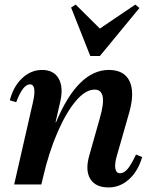

<svg xmlns="http://www.w3.org/2000/svg" viewBox="-20 -807 664 840"><path d="M42 0 124 -359Q142 -438 111 -438Q80 -438 51 -360L23 -368Q38 -428 76.5 -464.5Q115 -501 164 -501Q215 -501 236.5 -463.5Q258 -426 244 -364L223 -272H225Q321 -501 456 -501Q523 -501 546.5 -452.5Q570 -404 546 -317L492 -128Q481 -92 484.5 -70.5Q488 -49 505 -49Q522 -49 538 -67.5Q554 -86 575 -131L602 -120Q584 -58 544.5 -22.5Q505 13 455 13Q397 13 374.5 -25Q352 -63 371 -128L417 -291Q453 -415 394 -415Q354 -415 312 -365.5Q270 -316 232 -229Q194 -142 168 -30L161 0ZM375 -562 291 -774 311 -787 417 -682 572 -787 590 -772 417 -562Z"/></svg>

Font: Platypi Medium
Style: Italic
Weight: 500
Italic angle: -13°
Designer: David Sargent
Foundry: Bolt Cutter Type
Version: Version 1.200; ttfautohint (v1.8.4.7-5d5b)